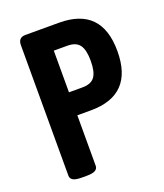

<svg xmlns="http://www.w3.org/2000/svg" viewBox="-131 -788 752 879"><g transform="rotate(-20 245.0 -349.0)"><path d="M115 2Q86 2 73.5 -5.5Q61 -13 61 -27V-663Q61 -700 96 -700H260Q467 -700 467 -487Q467 -273 260 -273H194V-27Q194 -13 181.5 -5.5Q169 2 140 2ZM194 -385H260Q302 -385 319.5 -409Q337 -433 337 -487Q337 -540 319.5 -564Q302 -588 260 -588H194Z"/></g></svg>

Font: Asap Condensed SemiBold
Style: Regular
Weight: 600
Width: 3
Designer: Pablo Cosgaya
Foundry: Omnibus-Type
Version: Version 3.001; ttfautohint (v1.8.4.7-5d5b)